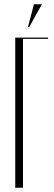

<svg xmlns="http://www.w3.org/2000/svg" viewBox="-20 -874 251 894"><path d="M116 -748H110L138 -854H175ZM51 0V-699H204V-693H87V0Z"/></svg>

Font: Moniqa ExtLt Narrow Display
Style: Regular
Weight: 200
Width: 4
Designer: Rajesh Rajput
Foundry: Rajesh Rajput
Version: Version 1.000